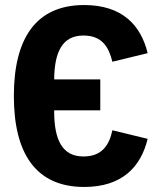

<svg xmlns="http://www.w3.org/2000/svg" viewBox="-20 -730 640 762"><path d="M378 -292V-415H195C196 -523 227 -589 311 -589C387 -589 412 -541 426 -485L566 -519C539 -631 464 -710 314 -710C123 -710 35 -578 35 -349C35 -120 123 12 314 12C464 12 539 -67 566 -179L426 -213C414 -157 387 -109 311 -109C226 -109 195 -177 195 -288V-292Z"/></svg>

Font: IBM Plex Mono
Style: Bold
Weight: 700
Monospace: yes
Designer: Mike Abbink, Paul van der Laan, Pieter van Rosmalen
Foundry: Bold Monday
Version: Version 2.004